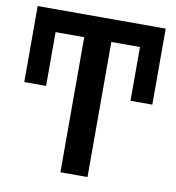

<svg xmlns="http://www.w3.org/2000/svg" viewBox="-80 -786 786 858"><g transform="rotate(10 312.5 -357.0)"><path d="M374 0H251V-613H121V-369H22V-714H603V-369H504V-613H374Z"/></g></svg>

Font: Noto Sans Display Medium
Style: Regular
Weight: 500
Designer: Monotype Design Team
Foundry: Monotype Imaging Inc.
Version: Version 1.900